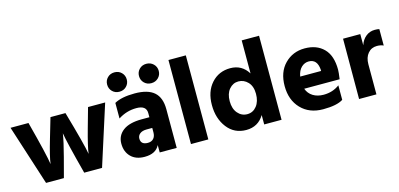

<svg xmlns="http://www.w3.org/2000/svg" viewBox="-66 -1139 3244 1560"><g transform="rotate(-15 1556.0 -359.0)"><path d="M318 0H168L5 -507H156Q233 -215 243 -138Q250 -198 292 -340L341 -507H467Q550 -218 563 -138Q570 -197 610 -340L657 -507H801L639 0H489Q416 -277 404 -354Q394 -287 362 -166Z M936.5 -724Q972 -724 995.5 -700.5Q1019 -677 1019 -642.5Q1019 -608 995.5 -584.5Q972 -561 936.5 -561Q901 -561 877.5 -584.5Q854 -608 854 -642.5Q854 -677 877.5 -700.5Q901 -724 936.5 -724ZM1204.5 -724Q1240 -724 1264 -700.5Q1288 -677 1288 -642.5Q1288 -608 1264 -584.5Q1240 -561 1204.5 -561Q1169 -561 1145.5 -584.5Q1122 -608 1122 -642.5Q1122 -677 1145.5 -700.5Q1169 -724 1204.5 -724ZM998 3Q924 3 882.5 -39Q841 -81 841 -149Q841 -217 894.5 -257.5Q948 -298 1053 -298H1117V-333Q1117 -397 1033.5 -397Q950 -397 880 -351V-482Q940 -516 1050.5 -516Q1161 -516 1214 -469.5Q1267 -423 1267 -325V0H1124V-62Q1092 3 998 3ZM1052 -100Q1083 -100 1100 -119Q1117 -138 1117 -171V-208H1070Q1033 -208 1013 -192Q993 -176 993 -151Q993 -100 1052 -100Z M1533 0H1387V-707H1533Z M2149 0H2003V-79Q1952 6 1852 6Q1752 6 1692.5 -71Q1633 -148 1633 -261.5Q1633 -375 1695 -444Q1757 -513 1854 -513Q1951 -513 2003 -429V-707H2149ZM1890 -392Q1844 -392 1812.5 -355Q1781 -318 1781 -254.5Q1781 -191 1813 -153.5Q1845 -116 1893 -116Q1941 -116 1972 -155Q2003 -194 2003 -258Q2003 -322 1969.5 -357Q1936 -392 1890 -392Z M2484 -401Q2449 -401 2422 -375.5Q2395 -350 2386 -300H2562V-312Q2555 -401 2484 -401ZM2667 -29Q2615 5 2499 5Q2383 5 2313.5 -67.5Q2244 -140 2244 -257.5Q2244 -375 2311.5 -443.5Q2379 -512 2479.5 -512Q2580 -512 2639 -452.5Q2698 -393 2698 -275Q2698 -252 2690 -196H2392Q2407 -154 2444 -131Q2481 -108 2533 -108Q2610 -108 2667 -151Z M2947 0H2801L2802 -507H2947V-413Q2961 -457 2993.5 -483.5Q3026 -510 3069 -510Q3093 -510 3107 -506V-368Q3083 -379 3052 -379Q3005 -379 2976 -344.5Q2947 -310 2947 -253Z"/></g></svg>

Font: Hind Madurai
Style: Bold
Weight: 700
Designer: Jyotish Sonowal
Foundry: Indian Type Foundry
Version: Version 0.702;PS 1.0;hotconv 1.0.81;makeotf.lib2.5.63406